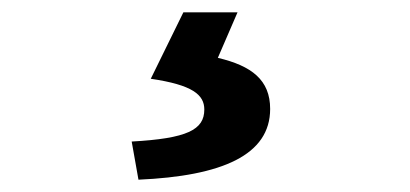

<svg xmlns="http://www.w3.org/2000/svg" viewBox="-20 -24 666 312"><path d="M205 268C341 262 419 228 419 153C419 106 389 83 334 70L366 -4H278L225 104C293 114 312 130 312 154C312 187 284 201 194 206Z"/></svg>

Font: Genne Gothic Bold
Style: Regular
Weight: 700
Designer: Ryoko NISHIZUKA (kana & ideographs); Paul D. Hunt (Latin, Greek & Cyrillic); Wenlong ZHANG (bopomofo); Sandoll Communica
Foundry: Adobe Systems Incorporated
Version: Version 1.004;PS 1.004;hotconv 16.6.51;makeotf.lib2.5.65220